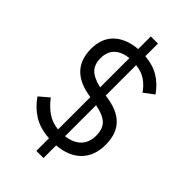

<svg xmlns="http://www.w3.org/2000/svg" viewBox="-268 -871 1064 1064"><g transform="rotate(45 264.0 -338.5)"><path d="M245 11Q169 6 119 -26.5Q69 -59 36 -108L92 -156Q125 -113 161.5 -88.5Q198 -64 246 -59V-312L225 -316Q178 -325 146 -343Q114 -361 95 -385.5Q76 -410 67.5 -440.5Q59 -471 59 -504Q59 -587 108.5 -634Q158 -681 245 -688V-787H301V-688Q364 -683 410 -655.5Q456 -628 491 -578L433 -534Q409 -569 377.5 -590.5Q346 -612 300 -617V-379L328 -374Q374 -366 406 -348.5Q438 -331 457.5 -306Q477 -281 485 -250Q493 -219 493 -185Q493 -100 443.5 -48.5Q394 3 301 11V110H245ZM133 -504Q133 -457 159 -430Q185 -403 246 -389V-618Q191 -612 162 -583.5Q133 -555 133 -504ZM420 -184Q420 -237 392 -264Q364 -291 300 -303V-60Q358 -67 389 -99Q420 -131 420 -184Z"/></g></svg>

Font: PlemolJP
Style: Regular
Weight: 400
Monospace: yes
Version: v2.0.4; ttfautohint (v1.8.4.7-5d5b-dirty) -l 6 -r 45 -G 200 